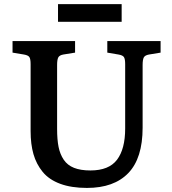

<svg xmlns="http://www.w3.org/2000/svg" viewBox="-20 -900 838 934"><path d="M262.2 -793.9V-879.9H571.8V-793.9ZM402.8 14.2Q327.1 14.2 272.9 -5.9Q218.8 -25.9 187.7 -63.7Q156.7 -101.6 142.8 -150.1Q128.9 -198.7 128.9 -262.2V-587.9Q128.9 -612.8 123 -622.1Q117.2 -631.3 96.2 -634.8L41 -644V-700.2H345.2V-644L288.1 -634.8Q268.6 -631.3 263.2 -620.1Q257.8 -608.9 257.8 -584V-272.9Q257.8 -220.7 264.9 -185.3Q272 -149.9 290 -123Q308.1 -96.2 340.1 -83.5Q372.1 -70.8 419.9 -70.8Q509.8 -70.8 549.3 -123Q588.9 -175.3 588.9 -274.9V-587.9Q588.9 -612.8 583 -622.1Q577.1 -631.3 556.2 -634.8L502 -644V-700.2H761.2V-644L705.1 -634.8Q685.1 -631.3 679.4 -620.4Q673.8 -609.4 673.8 -584V-278.8Q673.8 -130.4 604.2 -58.1Q534.7 14.2 402.8 14.2Z"/></svg>

Font: Literata Book SemiBold
Style: Regular
Weight: 600
Designer: Latin by Veronika Burian and Jose Scaglione. Greek by Irene Vlachou. Cyrillic by Vera Evstafieva
Foundry: TypeTogether
Version: Version 2.003;PS 002.003;hotconv 1.0.88;makeotf.lib2.5.64775